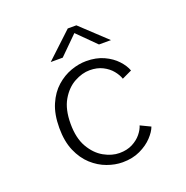

<svg xmlns="http://www.w3.org/2000/svg" viewBox="-126 -808 902 933"><g transform="rotate(-20 325.0 -341.0)"><path d="M352 11Q313.5 11 272.8 -3.8Q232 -18.5 197 -50.2Q162 -82 140.5 -131.8Q119 -181.5 119 -251Q119 -321.5 140.5 -371.2Q162 -421 197 -452Q232 -483 272.8 -497.5Q313.5 -512 352 -512Q404 -512 443 -494Q482 -476 507.2 -448.8Q532.5 -421.5 542 -394.5L491 -370.5Q484 -392 466.2 -413.8Q448.5 -435.5 420 -450Q391.5 -464.5 353 -464.5Q314 -464.5 273.2 -442.2Q232.5 -420 205 -373Q177.5 -326 177.5 -251Q177.5 -177 205 -129.5Q232.5 -82 273.2 -59.2Q314 -36.5 353 -36.5Q392 -36.5 420.5 -51.2Q449 -66 466.5 -87.5Q484 -109 490 -129.5L542 -104.5Q533.5 -80.5 508.2 -53.5Q483 -26.5 443.5 -7.8Q404 11 352 11ZM189.5 -566.5 323 -691.5H367.5L501 -566.5H439L345.5 -659.5L251.5 -566.5Z"/></g></svg>

Font: Trispace ExtraLight
Style: Regular
Weight: 200
Designer: Tyler Finck
Foundry: Etcetera Type Company
Version: Version 1.210; ttfautohint (v1.8.3)